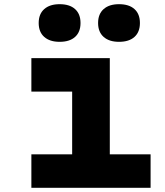

<svg xmlns="http://www.w3.org/2000/svg" viewBox="-20 -898 790 918"><path d="M130 -620H505V-160H700V0H130V-160H325V-460H130ZM265 -698Q218 -698 191.5 -721.5Q165 -745 165 -788Q165 -831 191.5 -854.5Q218 -878 265 -878Q313 -878 339 -854.5Q365 -831 365 -788Q365 -745 339 -721.5Q313 -698 265 -698ZM549 -698Q502 -698 475.5 -721.5Q449 -745 449 -788Q449 -831 475.5 -854.5Q502 -878 549 -878Q597 -878 623 -854.5Q649 -831 649 -788Q649 -745 623 -721.5Q597 -698 549 -698Z"/></svg>

Font: Martian Mono SemiExpanded ExtraBold
Style: Regular
Weight: 800
Width: 6
Designer: Roman Shamin
Foundry: Evil Martians
Version: Version 1.000